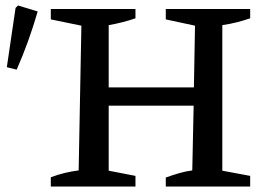

<svg xmlns="http://www.w3.org/2000/svg" viewBox="-20 -683 972 703"><path d="M166 0V-34Q193 -44 218 -50Q243 -56 268 -59L278 -589L166 -612V-650H476V-616Q430 -600 378 -591V-363H690L694 -589L587 -612V-650H896V-616Q873 -608 847.5 -601.5Q822 -595 794 -591V-58L896 -39V0H587V-33Q612 -42 636 -49Q660 -56 684 -59L689 -296H378V-58L476 -39V0ZM41 -428 5 -437 37 -654 46 -663 118 -641Q102 -586 83 -533Q64 -480 41 -428Z"/></svg>

Font: Piazzolla Medium
Style: Regular
Weight: 500
Designer: Juan Pablo del Peral
Foundry: Huerta Tipografica
Version: Version 1.330